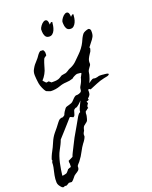

<svg xmlns="http://www.w3.org/2000/svg" viewBox="-396 -745 1278 1617"><g transform="rotate(-20 243.0 63.5)"><path d="M561.5 -21.5Q567.4 -17.6 566.4 -14.6Q565.4 -11.7 562 -8.8Q558.6 -5.9 553.7 -4.4Q548.8 -2.9 545.9 -2L516.6 3.9Q479.5 11.7 446.3 25.9Q413.1 40 378.9 53.7Q375 48.8 368.7 46.9Q362.3 44.9 357.4 50.8Q358.4 53.7 358.4 59.6Q358.4 71.3 357.4 78.6Q356.4 85.9 354 91.8Q351.6 97.7 346.7 103Q341.8 108.4 334 116.2Q324.2 126 336.9 126Q330.1 134.8 322.3 135.7Q320.3 136.7 316.4 136.7Q314.5 136.7 312.5 137.7Q311.5 139.6 314.5 146Q317.4 152.3 318.4 154.3Q318.4 155.3 315.4 159.2Q312.5 163.1 309.6 167.5Q306.6 171.9 304.7 176.3Q302.7 180.7 304.7 183.6V191.4Q309.6 193.4 305.2 194.8Q300.8 196.3 299.8 196.3Q298.8 196.3 293.9 200.7Q289.1 205.1 289.1 206.1Q287.1 208 284.7 208.5Q282.2 209 279.3 210.9Q278.3 210.9 276.9 214.4Q275.4 217.8 274.4 221.7Q273.4 225.6 272.5 229.5Q271.5 233.4 272.5 234.4Q272.5 247.1 270 255.9Q267.6 264.6 264.6 277.3Q260.7 293 253.4 299.3Q246.1 305.7 238.3 311Q230.5 316.4 223.1 323.2Q215.8 330.1 211.9 345.7Q210.9 349.6 210 352.5Q209 354.5 209 357.4V359.4Q205.1 366.2 202.6 370.6Q200.2 375 198.2 378.9Q196.3 382.8 195.3 387.7Q194.3 392.6 194.3 399.4Q196.3 402.3 194.8 408.2Q193.4 414.1 190.4 419.9Q187.5 425.8 184.1 431.6Q180.7 437.5 178.7 440.4Q175.8 445.3 171.9 450.2Q168 455.1 164.1 460Q143.6 488.3 129.9 515.6Q109.4 556.6 80.1 593.8Q74.2 600.6 66.9 608.4Q59.6 616.2 55.7 624V630.9Q55.7 650.4 44.9 660.2Q34.2 669.9 18.6 678.7Q13.7 682.6 7.8 686.5Q2 690.4 -2 696.3Q-7.8 704.1 -18.1 715.8Q-28.3 727.5 -37.1 732.4Q-39.1 732.4 -49.8 731.4Q-60.5 730.5 -62.5 730.5Q-64.5 731.4 -68.8 734.4Q-73.2 737.3 -78.1 740.2Q-83 743.2 -87.9 745.1Q-92.8 747.1 -93.8 746.1Q-99.6 743.2 -103.5 743.2Q-105.5 743.2 -107.9 745.6Q-110.4 748 -112.3 750Q-120.1 748 -124 748Q-126 748 -130.4 744.1Q-134.8 740.2 -139.2 734.9Q-143.6 729.5 -147 724.6Q-150.4 719.7 -151.4 717.8Q-158.2 707 -159.2 692.4Q-160.2 677.7 -158.7 661.6Q-157.2 645.5 -154.3 629.9Q-151.4 614.3 -148.4 602.5Q-143.6 583 -139.6 563Q-135.7 543 -135.7 523.4Q-135.7 518.6 -133.8 515.6Q-131.8 512.7 -129.9 509.8Q-127.9 507.8 -128.9 505.4Q-129.9 502.9 -130.9 501Q-131.8 498 -128.9 489.3Q-126 480.5 -121.6 470.2Q-117.2 460 -112.8 450.7Q-108.4 441.4 -106.4 438.5Q-86.9 403.3 -70.8 364.3Q-54.7 325.2 -29.3 293.9Q-14.6 276.4 0 258.8Q14.6 241.2 28.3 221.7Q34.2 213.9 38.1 210Q43.9 202.1 55.7 197.3Q67.4 192.4 78.1 194.3Q79.1 194.3 87.4 188.5Q95.7 182.6 96.7 181.6Q100.6 168.9 109.4 154.8Q118.2 140.6 127 129.9Q132.8 123 142.6 120.1Q152.3 117.2 163.6 114.3Q174.8 111.3 185.5 106.9Q196.3 102.5 205.1 91.8Q211.9 84 223.1 73.2Q234.4 62.5 245.1 58.6Q254.9 60.5 272 55.7Q289.1 50.8 294.9 42Q299.8 35.2 299.8 19.5Q299.8 11.7 306.2 0Q312.5 -11.7 316.4 -17.6Q321.3 -25.4 324.2 -33.2Q327.1 -41 330.1 -48.8Q332 -53.7 333 -58.1Q334 -62.5 335 -67.4Q335.9 -68.4 338.9 -74.2Q341.8 -80.1 345.2 -85.9Q348.6 -91.8 351.1 -97.2Q353.5 -102.5 352.5 -103.5Q352.5 -104.5 346.7 -105.5Q340.8 -106.4 334.5 -106.9Q328.1 -107.4 322.3 -107.9Q316.4 -108.4 315.4 -108.4Q311.5 -108.4 304.2 -105.5Q296.9 -102.5 288.6 -98.6Q280.3 -94.7 274.4 -90.3Q268.6 -85.9 267.6 -84Q236.3 -73.2 205.1 -72.3Q173.8 -71.3 142.6 -59.6Q124 -52.7 102.1 -49.3Q80.1 -45.9 59.6 -46.9Q58.6 -46.9 53.7 -48.3Q48.8 -49.8 43 -52.2Q37.1 -54.7 32.2 -56.6Q27.3 -58.6 26.4 -58.6Q21.5 -60.5 17.1 -65.9Q12.7 -71.3 9.3 -77.6Q5.9 -84 2.9 -90.3Q0 -96.7 -2 -100.6Q-6.8 -111.3 -10.3 -122.1Q-13.7 -132.8 -15.6 -143.6Q-16.6 -143.6 -16.6 -151.4Q-16.6 -155.3 -17.6 -158.2Q-21.5 -184.6 -22.9 -216.8Q-24.4 -249 -9.8 -272.5Q-5.9 -279.3 -1 -287.6Q3.9 -295.9 8.8 -301.8Q12.7 -306.6 15.6 -309.6Q18.6 -312.5 22.5 -317.4Q23.4 -319.3 26.4 -321.8Q29.3 -324.2 29.3 -325.2Q40 -335.9 48.8 -347.7Q57.6 -359.4 65.4 -371.1Q67.4 -374 71.3 -378.4Q75.2 -382.8 79.6 -387.2Q84 -391.6 88.9 -394Q93.8 -396.5 97.7 -394.5Q102.5 -394.5 106.9 -394.5Q111.3 -394.5 116.2 -393.6Q121.1 -385.7 123.5 -380.9Q126 -376 126.5 -370.6Q127 -365.2 126.5 -358.9Q126 -352.5 126 -343.8Q121.1 -339.8 115.2 -335.9Q109.4 -332 103.5 -328.1Q101.6 -326.2 97.2 -315.4Q92.8 -304.7 88.4 -291.5Q84 -278.3 80.6 -266.1Q77.1 -253.9 76.2 -251Q70.3 -225.6 56.2 -200.2Q42 -174.8 24.4 -156.2L23.4 -153.3Q30.3 -146.5 35.6 -140.1Q41 -133.8 46.9 -127.9Q58.6 -127.9 69.3 -130.9Q74.2 -127 79.6 -123Q85 -119.1 88.9 -114.3Q101.6 -114.3 111.8 -114.3Q122.1 -114.3 131.3 -115.2Q140.6 -116.2 150.4 -119.1Q160.2 -122.1 170.9 -128.9Q174.8 -130.9 182.6 -136.2Q190.4 -141.6 195.3 -141.6L230.5 -147.5Q239.3 -151.4 247.6 -156.7Q255.9 -162.1 263.7 -167Q268.6 -169.9 274.9 -172.4Q281.2 -174.8 286.1 -176.8Q316.4 -190.4 338.4 -212.9Q360.4 -235.4 383.8 -257.8Q402.3 -275.4 419.4 -298.3Q436.5 -321.3 447.3 -343.8Q454.1 -360.4 462.9 -377.4Q471.7 -394.5 482.4 -408.2Q490.2 -417 504.9 -422.9Q519.5 -428.7 531.2 -430.7Q539.1 -432.6 545.9 -425.3Q552.7 -418 552.7 -411.1Q553.7 -392.6 551.8 -379.9Q549.8 -367.2 544.9 -356.9Q540 -346.7 532.2 -336.4Q524.4 -326.2 512.7 -311.5L490.2 -282.2Q489.3 -280.3 490.7 -279.3Q492.2 -278.3 493.2 -276.4Q494.1 -274.4 493.2 -270Q492.2 -265.6 490.2 -259.8Q488.3 -253.9 486.3 -249Q484.4 -244.1 483.4 -243.2Q482.4 -243.2 481.4 -240.7Q480.5 -238.3 478.5 -236.3L474.6 -230.5Q461.9 -211.9 453.6 -193.8Q445.3 -175.8 447.3 -153.3Q447.3 -144.5 442.9 -137.7Q438.5 -130.9 432.6 -123.5Q426.8 -116.2 420.9 -106.4Q415 -96.7 413.1 -80.1Q412.1 -76.2 412.1 -73.2Q412.1 -71.3 411.6 -70.3Q411.1 -69.3 411.1 -68.4V-66.4Q406.2 -46.9 400.4 -32.7Q394.5 -18.6 386.7 1Q387.7 1 393.1 -3.9Q398.4 -8.8 405.8 -13.7Q413.1 -18.6 421.4 -22.5Q429.7 -26.4 437.5 -23.4Q443.4 -21.5 451.2 -22Q459 -22.5 466.3 -24.4Q473.6 -26.4 478.5 -27.8Q483.4 -29.3 484.4 -29.3Q493.2 -29.3 501 -29.3Q508.8 -29.3 516.6 -28.3Q517.6 -27.3 522.9 -27.3Q528.3 -27.3 535.6 -26.4Q543 -25.4 550.3 -24.4Q557.6 -23.4 561.5 -21.5ZM266.6 111.3Q263.7 114.3 255.9 122.6Q248 130.9 238.8 139.2Q229.5 147.5 220.7 152.8Q211.9 158.2 208 156.2L200.2 160.2Q190.4 165 187.5 173.8Q184.6 182.6 182.1 192.4Q179.7 202.1 176.3 210.9Q172.9 219.7 162.1 224.6Q149.4 218.8 144 215.8Q138.7 212.9 134.8 213.9Q130.9 214.8 126 221.2Q121.1 227.5 109.4 240.2Q82 271.5 54.2 302.2Q26.4 333 -2 364.3Q-8.8 383.8 -19 404.3Q-29.3 424.8 -40 444.3Q-51.8 464.8 -60.5 491.2Q-69.3 517.6 -75.7 545.4Q-82 573.2 -86.4 601.6Q-90.8 629.9 -93.8 654.3Q-92.8 656.2 -86.9 655.8Q-81.1 655.3 -74.7 653.8Q-68.4 652.3 -62.5 650.9Q-56.6 649.4 -54.7 648.4Q-53.7 648.4 -49.8 644.5Q-45.9 640.6 -41.5 635.7Q-37.1 630.9 -33.7 626.5Q-30.3 622.1 -30.3 621.1Q-26.4 619.1 -16.6 615.2Q-6.8 611.3 -2.9 611.3Q-1 611.3 -0.5 603.5Q0 595.7 0 593.8V577.1Q-2 575.2 -1.5 566.4Q-1 557.6 -1 555.7Q9.8 550.8 20 545.9Q30.3 541 41 535.2Q43.9 526.4 47.9 517.1Q51.8 507.8 56.6 499Q76.2 461.9 93.8 425.3Q111.3 388.7 133.8 351.6Q150.4 324.2 165.5 296.4Q180.7 268.6 197.3 240.2Q198.2 238.3 201.7 232.4Q205.1 226.6 209.5 220.7Q213.9 214.8 218.3 210.4Q222.7 206.1 225.6 206.1Q230.5 206.1 231.4 198.7Q232.4 191.4 232.4 188.5Q232.4 184.6 237.8 172.4Q243.2 160.2 249.5 147Q255.9 133.8 261.2 123Q266.6 112.3 266.6 111.3ZM269.5 -590.8Q268.6 -576.2 265.1 -557.1Q261.7 -538.1 254.4 -521Q247.1 -503.9 233.9 -492.7Q220.7 -481.4 201.2 -483.4Q189.5 -484.4 181.6 -489.7Q173.8 -495.1 169.4 -503.9Q165 -512.7 162.6 -522.9Q160.2 -533.2 160.2 -543V-564.5Q163.1 -577.1 175.8 -594.2Q188.5 -611.3 203.1 -619.1Q217.8 -627 229.5 -619.6Q241.2 -612.3 242.2 -577.1Q248 -582 253.9 -588.4Q259.8 -594.7 269.5 -590.8ZM459 -590.8Q458 -576.2 455.1 -557.1Q452.1 -538.1 444.3 -521Q436.5 -503.9 423.8 -492.7Q411.1 -481.4 391.6 -483.4Q379.9 -484.4 372.1 -489.7Q364.3 -495.1 359.9 -503.9Q355.5 -512.7 353 -522.9Q350.6 -533.2 350.6 -543Q349.6 -545.9 350.1 -554.2Q350.6 -562.5 350.6 -564.5Q353.5 -577.1 366.2 -594.2Q378.9 -611.3 393.6 -619.1Q408.2 -627 419.9 -619.6Q431.6 -612.3 432.6 -577.1Q438.5 -582 444.3 -588.4Q450.2 -594.7 459 -590.8Z"/></g></svg>

Font: Homemade Apple
Style: Regular
Weight: 400
Version: Version 1.001